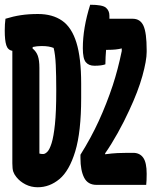

<svg xmlns="http://www.w3.org/2000/svg" viewBox="-20 -779 640 809"><path d="M596 0H387Q350 0 334.5 -30.5Q319 -61 319 -113V-127Q364 -199 396.5 -270Q429 -341 455 -419Q477 -486 493 -564V-575Q470 -569 435 -569H427Q426 -555 425 -540Q424 -525 424 -508Q408 -502 378 -502Q354 -502 341.5 -517Q329 -532 329 -576Q329 -661 360 -759Q412 -759 426.5 -746.5Q441 -734 441 -713Q441 -707 441 -700H539Q571 -700 584.5 -670.5Q598 -641 598 -568V-560Q598 -524 580 -459Q562 -394 524 -313Q503 -267 476 -218.5Q449 -170 423 -133V-129Q453 -133 475 -134Q497 -135 518 -135H541Q569 -135 583.5 -114.5Q598 -94 598 -47Q598 -16 596 0ZM140 -720Q201 -720 241.5 -692Q282 -664 302 -599.5Q322 -535 322 -427V-366Q322 -223 297 -141Q272 -59 230.5 -24.5Q189 10 139 10Q111 10 87.5 -2Q64 -14 49 -33Q40 -44 36 -55.5Q32 -67 32 -91V-565Q13 -568 6.5 -588.5Q0 -609 0 -650Q0 -678 3 -700Q35 -710 67.5 -715Q100 -720 140 -720ZM146 -132Q149 -131 153 -130.5Q157 -130 162 -130Q170 -130 179.5 -139.5Q189 -149 197.5 -176Q206 -203 211.5 -255.5Q217 -308 217 -395V-404Q217 -459 215 -504.5Q213 -550 206 -577Q196 -581 184 -583Q172 -585 155 -585Q145 -585 136 -584Q127 -583 118 -581L117 -575Q133 -562 139.5 -543.5Q146 -525 146 -493Z"/></svg>

Font: Recursive Mn Csl St
Style: Bold
Weight: 700
Monospace: yes
Version: Version 1.079;hotconv 1.0.112;makeotfexe 2.5.65598; ttfautoh